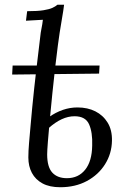

<svg xmlns="http://www.w3.org/2000/svg" viewBox="-20 -775 534 806"><path d="M233 11Q188 11 158.5 -5Q129 -21 114 -49Q99 -77 99 -114Q99 -140 102 -175.5Q105 -211 108.5 -249.5Q112 -288 115 -321Q123 -403 133 -487.5Q143 -572 151 -638Q156 -665 157.5 -673.5Q159 -682 160 -692L89 -688L94 -728Q138 -728 162.5 -732Q187 -736 200 -742Q213 -748 221 -755H249Q246 -730 240.5 -699Q235 -668 230.5 -638Q226 -608 223 -585Q218 -548 212 -495.5Q206 -443 200 -384.5Q194 -326 189 -272.5Q184 -219 181 -180Q178 -141 178 -127Q178 -74 199.5 -50.5Q221 -27 261 -27Q309 -27 337.5 -62.5Q366 -98 367 -164Q369 -219 354 -253Q339 -287 293 -287Q266 -287 239 -274.5Q212 -262 184 -237L185 -283Q243 -324 305 -324Q348 -324 380.5 -307.5Q413 -291 432 -260Q451 -229 450 -184Q449 -130 421 -85.5Q393 -41 344.5 -15Q296 11 233 11ZM31 -462 33 -500H398L396 -466Z"/></svg>

Font: Lora
Style: Italic
Weight: 400
Italic angle: -3°
Designer: Olga Karpushina, Alexei Vanyashin (Cyrillic)
Foundry: Cyreal
Version: Version 3.008